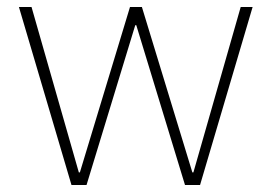

<svg xmlns="http://www.w3.org/2000/svg" viewBox="-20 -528 775 548"><path d="M34 -508H70L205 -36H208L351 -508H385L529 -36H532L667 -508H701L551 0H508L369 -456H366L227 0H184Z"/></svg>

Font: IBM Plex Sans Thai ExtraLight
Style: Regular
Weight: 200
Designer: Mike Abbink, Paul van der Laan, Pieter van Rosmalen, Ben Mitchell, Mark Frömberg
Foundry: Bold Monday
Version: Version 1.1